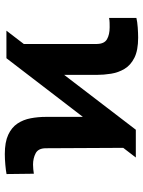

<svg xmlns="http://www.w3.org/2000/svg" viewBox="84 -677 602 810"><g transform="rotate(-90 385.0 -272.0)"><path d="M125.5 0 544.4 -545.9H660.6L242.7 0ZM166.5 -10.3 164.6 -378.9Q164.6 -411.6 143.3 -422.6Q122.1 -433.6 95.7 -433.6Q85.9 -433.6 75.9 -432.6Q65.9 -431.6 57.1 -430.2L55.7 -545.4Q70.3 -548.3 95 -550.5Q119.6 -552.7 140.1 -552.7Q190.4 -552.7 221.4 -538.3Q252.4 -523.9 268.8 -499.3Q285.2 -474.6 291 -443.6Q296.9 -412.6 296.9 -378.9V-124.5ZM630.9 9.8Q577.6 9.8 546.1 -6.1Q514.6 -22 499.3 -47.9Q483.9 -73.7 479 -104.5Q474.1 -135.3 474.1 -164.6V-420.4L604.5 -534.7V-164.1Q605 -132.8 624.5 -121.6Q644 -110.4 674.8 -110.4Q682.6 -110.4 693.4 -110.6Q704.1 -110.8 714.4 -112.8V2.4Q698.7 6.3 673.8 8.1Q648.9 9.8 630.9 9.8Z"/></g></svg>

Font: Inter 20pt ExtraBold
Style: Regular
Weight: 800
Version: Version 4.001;git-66647c0bb